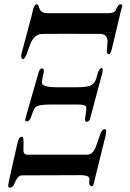

<svg xmlns="http://www.w3.org/2000/svg" viewBox="-20 -813 600 889"><path d="M539 -759 497 -583Q491 -562 484 -562Q471 -562 476 -594Q478 -620 478 -621Q478 -656 442 -656Q256 -657 177 -656Q147 -656 128 -625Q120 -611 106 -570Q96 -540 87 -540Q80 -540 79 -546Q77 -556 81 -570L123 -727Q126 -742 134 -772Q140 -792 149 -793Q155 -794 159 -784Q164 -768 167 -765Q177 -752 201 -752H482Q511 -752 517 -768Q527 -793 538 -793Q546 -793 546 -788L544 -778Q541 -767 539 -759ZM453 -472 399 -271Q395 -249 381 -249Q370 -249 375 -272Q383 -313 377 -322Q369 -329 338 -329H213Q166 -329 149 -320Q137 -313 128 -283Q120 -254 107 -251Q98 -251 96 -256Q96 -258 99 -269L158 -475Q164 -498 176 -496Q186 -495 182 -476Q170 -428 177 -422Q191 -409 239 -409H336Q388 -409 405 -420Q423 -431 430 -465Q438 -497 450 -498Q460 -497 453 -472ZM469 -185 413 41Q411 49 404 49Q393 49 393 31Q393 24 394 19Q396 8 385 3Q374 -2 351 -2L79 -1Q61 1 45 41Q39 56 24 56Q18 56 18 45Q18 40 33 -28L55 -124Q61 -152 65 -165Q70 -180 82 -180Q89 -180 89 -151Q88 -114 89 -109Q94 -97 104 -97H385Q408 -97 423 -131L444 -191Q451 -213 463 -215Q470 -215 472 -207Q472 -200 469 -185Z"/></svg>

Font: GFS Gazis
Style: Regular
Weight: 400
Designer: George Matthiopoulos
Foundry: George Matthiopoulos
Version: Version 1.0